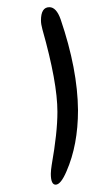

<svg xmlns="http://www.w3.org/2000/svg" viewBox="-20 -502 279 524"><path d="M161.6 -34.7Q146 2 131.8 2Q118.7 2 118.7 -27.8Q118.7 -33.2 119.4 -39.1Q120.1 -44.9 121.1 -51.8Q128.9 -96.2 132.8 -132.1Q136.7 -168 136.7 -196.8Q136.7 -277.3 95.7 -421.9Q91.8 -436 91.8 -446.3Q91.8 -482.4 114.7 -482.4Q133.8 -482.4 145.5 -449.2Q191.9 -313 192.9 -201.2Q192.9 -106.4 161.6 -34.7Z"/></svg>

Font: DimaLove
Style: regular
Weight: 400
Designer: R.Balvardi
Foundry: Dima Software Group
Version: Version 1.00;May 4, 2019;FontCreator 11.5.0.2427 64-bit